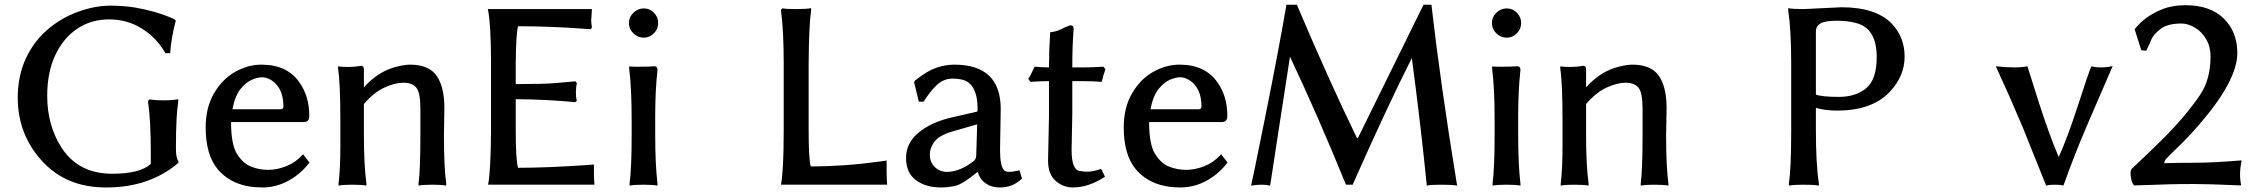

<svg xmlns="http://www.w3.org/2000/svg" viewBox="-20 -782 9608 820"><path d="M55.7 -362.3Q55.7 -458 90.3 -532.2Q125 -606.4 183.6 -656.2Q242.2 -706.1 314 -731.9Q385.7 -757.8 449.7 -757.8Q513.7 -757.8 561.5 -749Q642.6 -734.4 704.1 -709L724.6 -700.2V-699.2L730.5 -694.3V-692.4Q711.9 -624 707 -558.6V-554.7H686.5L685.5 -556.6Q647.5 -622.1 585 -660.6Q522.5 -699.2 445.8 -699.2Q369.1 -699.2 309.6 -659.2Q250 -619.1 215.8 -545.9Q181.6 -472.7 181.6 -373Q181.6 -245.1 244.1 -149.4Q316.4 -40 459 -40Q579.1 -40 624 -82V-131.8Q624 -264.6 612.3 -348.6V-350.6L618.2 -357.4H620.1L633.8 -355.5Q647.5 -353.5 677.2 -353.5Q707 -353.5 721.7 -355.5L736.3 -357.4L741.2 -358.4V-348.6Q731.4 -283.2 731.4 -155.3V-148.4Q731.4 -107.4 741.2 -94.7L742.2 -92.8V-86.9L741.2 -85.9Q617.2 19.5 431.6 18.6Q262.7 18.6 159.7 -94.2Q56.6 -207 55.7 -362.3Z M858.4 -237.3Q858.4 -322.3 893.6 -382.8Q928.7 -443.4 983.4 -474.6Q1038.1 -505.9 1096.7 -505.9Q1205.1 -505.9 1257.8 -431.6Q1301.8 -370.1 1300.8 -285.2Q1300.8 -260.7 1276.4 -260.7H966.8Q966.8 -165 992.2 -124.5Q1017.6 -84 1052.2 -70.3Q1086.9 -56.6 1125 -56.6Q1163.1 -56.6 1202.6 -72.3Q1242.2 -87.9 1271.5 -120.1L1274.4 -123L1301.8 -87.9L1299.8 -85.9Q1265.6 -40 1212.9 -10.7Q1160.2 18.6 1099.6 18.6Q977.5 18.6 911.1 -57.6Q858.4 -120.1 858.4 -237.3ZM972.7 -315.4H1178.7Q1190.4 -315.4 1190.4 -327.1Q1190.4 -405.3 1140.6 -438.5Q1119.1 -452.1 1100.1 -452.1Q1081.1 -452.1 1055.7 -441.4Q1030.3 -430.7 1006.8 -401.4Q983.4 -372.1 972.7 -315.4Z M1423.8 -489.3V-498H1427.7Q1441.4 -496.1 1468.8 -496.1Q1496.1 -496.1 1522.5 -501H1523.4Q1533.2 -501 1534.2 -486.3V-409.2Q1598.6 -480.5 1677.7 -498Q1710 -505.9 1731.4 -505.9Q1811.5 -505.9 1844.7 -458.5Q1877.9 -411.1 1877.9 -320.3L1876 -204.1Q1876 -69.3 1885.7 2V10.7Q1866.2 6.8 1826.2 6.8Q1788.1 6.8 1767.6 10.7V2Q1775.4 -59.6 1775.4 -204.1V-317.4Q1775.4 -386.7 1757.8 -407.7Q1740.2 -428.7 1703.6 -428.7Q1667 -428.7 1622.1 -408.2Q1577.1 -387.7 1534.2 -337.9V-204.1Q1534.2 -77.1 1544.9 2V10.7Q1525.4 6.8 1483.4 6.8Q1445.3 6.8 1425.8 10.7V2Q1433.6 -58.6 1433.6 -160.2V-266.6Q1433.6 -426.8 1423.8 -489.3Z M2063.5 -743.2H2507.8V-739.3Q2504.9 -703.1 2504.9 -695.3Q2504.9 -686.5 2507.8 -665V-664.1L2502.9 -657.2H2501L2474.6 -659.2Q2329.1 -669.9 2192.4 -669.9Q2183.6 -633.8 2182.6 -508.8V-422.9Q2303.7 -422.9 2353 -427.2Q2402.3 -431.6 2435.5 -434.6H2437.5L2443.4 -427.7V-425.8Q2440.4 -415 2439.5 -389.6Q2439.5 -364.3 2443.4 -353.5V-351.6L2436.5 -345.7H2435.5Q2318.4 -357.4 2182.6 -358.4V-226.6Q2182.6 -100.6 2192.4 -65.4Q2317.4 -65.4 2485.4 -77.1L2512.7 -79.1H2516.6V-33.2Q2516.6 -21.5 2518.6 2.9V6.8H2064.5Q2076.2 -52.7 2077.1 -226.6V-508.8Q2077.1 -677.7 2063.5 -743.2Z M2666 -683.6Q2666 -709 2685.1 -727.5Q2704.1 -746.1 2729.5 -746.1Q2754.9 -746.1 2772.9 -727.5Q2791 -709 2791 -683.6Q2791 -658.2 2772.5 -639.6Q2753.9 -621.1 2729.5 -621.1Q2704.1 -621.1 2685.1 -639.6Q2666 -658.2 2666 -683.6ZM2667 -489.3V-498H2670.9Q2678.7 -497.1 2690.4 -497.1H2715.8Q2753.9 -497.1 2774.4 -499Q2788.1 -499 2788.1 -483.4Q2778.3 -395.5 2778.3 -286.1V-204.1Q2778.3 -79.1 2788.1 2.9V10.7Q2768.6 6.8 2728.5 6.8Q2689.5 6.8 2668.9 10.7V2Q2677.7 -67.4 2677.7 -204.1V-266.6Q2677.7 -407.2 2667 -489.3Z M3315.4 6.8Q3327.1 -52.7 3327.1 -226.6V-508.8Q3327.1 -652.3 3315.4 -738.3V-740.2L3321.3 -746.1H3323.2Q3339.8 -743.2 3379.9 -743.2Q3423.8 -743.2 3444.3 -747.1V-738.3Q3434.6 -672.9 3433.6 -508.8V-226.6Q3433.6 -102.5 3442.4 -71.3Q3586.9 -71.3 3734.4 -91.8L3761.7 -95.7L3766.6 -96.7V-47.9Q3766.6 -20.5 3768.6 2.9V6.8Z M4043.9 -280.3 4150.4 -304.7Q4155.3 -304.7 4155.3 -314.5Q4155.3 -431.6 4082 -443.4Q4063.5 -446.3 4048.8 -446.3Q4008.8 -446.3 3979.5 -417.5Q3950.2 -388.7 3925.8 -349.6L3924.8 -347.7H3904.3L3883.8 -431.6L3888.7 -438.5Q3938.5 -478.5 3977.5 -492.2Q4016.6 -505.9 4055.7 -505.9Q4253.9 -505.9 4253.9 -316.4L4251 -141.6Q4251 -72.3 4268.6 -54.7Q4275.4 -47.9 4290.5 -47.9Q4305.7 -47.9 4334 -54.7L4344.7 -19.5Q4305.7 19.5 4248 18.6Q4215.8 18.6 4190.9 2Q4166 -14.6 4155.3 -47.9Q4090.8 4.9 4060.1 11.7Q4029.3 18.6 3998 18.6Q3933.6 18.6 3891.6 -12.7Q3849.6 -43.9 3849.6 -107.4Q3849.6 -170.9 3902.8 -215.3Q3956.1 -259.8 4043.9 -280.3ZM4024.4 -47.9Q4077.1 -47.9 4135.7 -91.8Q4149.4 -101.6 4149.4 -119.1L4153.3 -251L4061.5 -224.6Q3995.1 -207 3973.1 -179.7Q3951.2 -152.3 3951.2 -120.6Q3951.2 -88.9 3972.7 -68.4Q3994.1 -47.9 4024.4 -47.9Z M4371.1 -445.3Q4378.9 -453.1 4397.5 -495.1L4399.4 -497.1H4402.3Q4432.6 -494.1 4460 -494.1Q4460 -565.4 4464.8 -637.7V-643.6L4467.8 -644.5Q4495.1 -648.4 4510.7 -656.7Q4526.4 -665 4549.8 -673.8H4551.8Q4565.4 -673.8 4565.4 -658.2Q4559.6 -591.8 4559.6 -494.1H4609.4Q4642.6 -494.1 4690.4 -497.1H4692.4L4701.2 -486.3L4692.4 -460L4685.5 -432.6H4682.6Q4649.4 -435.5 4599.6 -435.5H4559.6V-294.9L4556.6 -141.6Q4556.6 -55.7 4591.8 -51.8Q4606.4 -48.8 4626.5 -48.8Q4646.5 -48.8 4682.6 -60.5L4699.2 -27.3Q4629.9 18.6 4561.5 18.6Q4520.5 18.6 4488.3 -9.8Q4456.1 -38.1 4456.1 -95.7L4460 -282.2V-435.5Q4427.7 -435.5 4382.8 -432.6H4380.9Z M4779.3 -237.3Q4779.3 -322.3 4814.5 -382.8Q4849.6 -443.4 4904.3 -474.6Q4959 -505.9 5017.6 -505.9Q5126 -505.9 5178.7 -431.6Q5222.7 -370.1 5221.7 -285.2Q5221.7 -260.7 5197.3 -260.7H4887.7Q4887.7 -165 4913.1 -124.5Q4938.5 -84 4973.1 -70.3Q5007.8 -56.6 5045.9 -56.6Q5084 -56.6 5123.5 -72.3Q5163.1 -87.9 5192.4 -120.1L5195.3 -123L5222.7 -87.9L5220.7 -85.9Q5186.5 -40 5133.8 -10.7Q5081.1 18.6 5020.5 18.6Q4898.4 18.6 4832 -57.6Q4779.3 -120.1 4779.3 -237.3ZM4893.6 -315.4H5099.6Q5111.3 -315.4 5111.3 -327.1Q5111.3 -405.3 5061.5 -438.5Q5040 -452.1 5021 -452.1Q5002 -452.1 4976.6 -441.4Q4951.2 -430.7 4927.7 -401.4Q4904.3 -372.1 4893.6 -315.4Z M5323.2 10.7Q5326.2 2 5383.8 -284.2Q5441.4 -570.3 5473.6 -758.8V-761.7H5517.6L5519.5 -759.8Q5660.2 -428.7 5775.4 -192.4H5779.3L6059.6 -761.7H6093.8V-757.8Q6131.8 -425.8 6202.1 4.9L6204.1 10.7Q6179.7 6.8 6134.8 6.8Q6089.8 6.8 6073.2 10.7V5.9Q6047.9 -246.1 6009.8 -534.2Q5905.3 -328.1 5757.8 4.9V6.8H5729.5L5727.5 4.9Q5611.3 -281.2 5489.3 -540Q5479.5 -473.6 5467.3 -397.5Q5455.1 -321.3 5434.1 -182.1Q5413.1 -43 5405.3 6.8L5403.3 10.7Q5387.7 6.8 5367.7 6.8Q5347.7 6.8 5323.2 10.7Z M6351.6 -683.6Q6351.6 -709 6370.6 -727.5Q6389.6 -746.1 6415 -746.1Q6440.4 -746.1 6458.5 -727.5Q6476.6 -709 6476.6 -683.6Q6476.6 -658.2 6458 -639.6Q6439.5 -621.1 6415 -621.1Q6389.6 -621.1 6370.6 -639.6Q6351.6 -658.2 6351.6 -683.6ZM6352.5 -489.3V-498H6356.4Q6364.3 -497.1 6376 -497.1H6401.4Q6439.5 -497.1 6460 -499Q6473.6 -499 6473.6 -483.4Q6463.9 -395.5 6463.9 -286.1V-204.1Q6463.9 -79.1 6473.6 2.9V10.7Q6454.1 6.8 6414.1 6.8Q6375 6.8 6354.5 10.7V2Q6363.3 -67.4 6363.3 -204.1V-266.6Q6363.3 -407.2 6352.5 -489.3Z M6643.6 -489.3V-498H6647.5Q6661.1 -496.1 6688.5 -496.1Q6715.8 -496.1 6742.2 -501H6743.2Q6752.9 -501 6753.9 -486.3V-409.2Q6818.4 -480.5 6897.5 -498Q6929.7 -505.9 6951.2 -505.9Q7031.2 -505.9 7064.5 -458.5Q7097.7 -411.1 7097.7 -320.3L7095.7 -204.1Q7095.7 -69.3 7105.5 2V10.7Q7085.9 6.8 7045.9 6.8Q7007.8 6.8 6987.3 10.7V2Q6995.1 -59.6 6995.1 -204.1V-317.4Q6995.1 -386.7 6977.5 -407.7Q6960 -428.7 6923.3 -428.7Q6886.7 -428.7 6841.8 -408.2Q6796.9 -387.7 6753.9 -337.9V-204.1Q6753.9 -77.1 6764.6 2V10.7Q6745.1 6.8 6703.1 6.8Q6665 6.8 6645.5 10.7V2Q6653.3 -58.6 6653.3 -160.2V-266.6Q6653.3 -426.8 6643.6 -489.3Z M7617.2 -738.3V-747.1Q7636.7 -743.2 7682.6 -743.2L7843.8 -751Q7992.2 -751 8059.6 -680.7Q8114.3 -623 8114.3 -540Q8114.3 -457 8050.8 -389.6Q7975.6 -310.5 7829.1 -309.6Q7774.4 -309.6 7735.4 -321.3V-226.6Q7735.4 -83 7748 2V10.7Q7728.5 6.8 7682.6 6.8Q7639.6 6.8 7620.1 10.7V2Q7629.9 -63.5 7629.9 -226.6V-508.8Q7629.9 -652.3 7617.2 -738.3ZM7735.4 -377.9Q7761.7 -368.2 7833.5 -368.2Q7905.3 -368.2 7950.2 -405.3Q7995.1 -442.4 7995.1 -539.1Q7995.1 -658.2 7911.1 -682.6Q7875 -693.4 7824.2 -693.4Q7773.4 -693.4 7754.4 -681.6Q7735.4 -669.9 7735.4 -647.5Z M8503.9 -499Q8543.9 -494.1 8581.1 -494.1Q8618.2 -494.1 8638.7 -499Q8639.6 -495.1 8685.5 -351.1Q8731.4 -207 8772.5 -111.3Q8810.5 -195.3 8856 -335.9Q8901.4 -476.6 8912.1 -499Q8926.8 -494.1 8953.1 -494.1Q8979.5 -494.1 9002.9 -500L8891.6 -242.2Q8838.9 -119.1 8793.9 6.8L8792 10.7Q8780.3 6.8 8755.9 6.8Q8729.5 6.8 8718.8 10.7L8617.2 -242.2Q8565.4 -365.2 8506.8 -492.2Z M9079.1 -43Q9079.1 -51.8 9083 -59.6Q9092.8 -69.3 9135.3 -109.4Q9177.7 -149.4 9218.8 -190.4Q9314.5 -286.1 9375 -375Q9420.9 -441.4 9420.9 -541Q9420.9 -582 9402.3 -614.3Q9383.8 -646.5 9354 -664.1Q9324.2 -681.6 9296.9 -681.6Q9237.3 -681.6 9207 -658.2Q9176.8 -634.8 9168.5 -614.3Q9160.2 -593.8 9146.5 -565.4L9125 -567.4L9096.7 -657.2L9097.7 -658.2Q9140.6 -712.9 9213.9 -742.2Q9256.8 -759.8 9313.5 -759.8Q9418.9 -759.8 9477.1 -703.1Q9535.2 -646.5 9535.2 -555.7Q9535.2 -436.5 9369.1 -246.1Q9323.2 -193.4 9279.8 -151.9Q9236.3 -110.4 9230 -102.1Q9223.6 -93.8 9223.6 -86.9V-85Q9273.4 -86.9 9352.5 -86.9Q9431.6 -86.9 9548.8 -96.7H9553.7Q9546.9 -64.5 9546.9 -38.1Q9546.9 -11.7 9551.8 9.8H9546.9Q9415 3.9 9350.1 3.9Q9285.2 3.9 9250 4.9Q9214.8 5.9 9178.7 7.3Q9142.6 8.8 9096.7 9.8H9094.7Q9080.1 -4.9 9079.1 -43Z"/></svg>

Font: GenEi LateMin P v2
Style: Medium
Weight: 500
Designer: o_tamon (Modified)
Foundry: o_tamon / Adobe Systems Incorporated / FONT 910 / Philipp H. Poll
Version: Version 2.1;Original Version 1.004